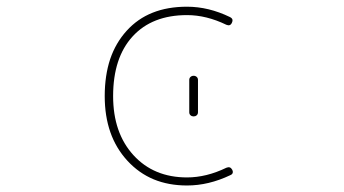

<svg xmlns="http://www.w3.org/2000/svg" viewBox="-20 -575 1040 581"><path d="M545.9 -13.7Q490.2 -13.7 445.3 -32.2Q400.4 -50.8 365.7 -88.4Q331.1 -126 314 -174.8Q296.9 -223.6 296.9 -284.2Q296.9 -346.7 313.5 -396.5Q330.1 -445.3 363.3 -481.9Q396.5 -518.6 441.9 -536.6Q487.3 -554.7 545.9 -554.7Q611.3 -554.7 675.8 -523.4Q683.6 -519.5 683.6 -513.7Q683.6 -509.8 681.6 -505.9Q676.8 -495.1 665 -500Q604.5 -529.3 545.9 -529.3Q440.4 -529.3 381.3 -464.8Q322.3 -400.4 322.3 -284.2Q322.3 -172.9 383.8 -105.5Q445.3 -38.1 545.9 -38.1Q604.5 -38.1 665 -67.4Q676.8 -72.3 682.6 -61.5Q684.6 -57.6 684.6 -54.7Q684.6 -47.9 676.8 -44.9Q611.3 -13.7 545.9 -13.7ZM552.7 -235.4V-333Q552.7 -338.9 556.6 -342.3Q560.5 -345.7 565.9 -345.7Q571.3 -345.7 575.2 -342.3Q579.1 -338.9 579.1 -333V-235.4Q579.1 -229.5 575.2 -226.1Q571.3 -222.7 565.9 -222.7Q560.5 -222.7 556.6 -226.1Q552.7 -229.5 552.7 -235.4Z"/></svg>

Font: Rounded Mgen+ 1mn thin
Style: Regular
Weight: 100
Designer: [Source Han Sans]
Ryoko NISHIZUKA  (kana & ideographs); Paul D. Hunt (Latin, Greek & Cyrillic); Wenlong ZHANG  (bopomofo
Version: Version 1.059.20150602